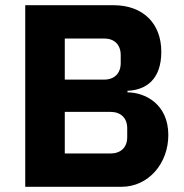

<svg xmlns="http://www.w3.org/2000/svg" viewBox="-20 -718 707 738"><path d="M77 0H447C550 0 627 -89 627 -199C627 -319 536 -363 470 -363V-369C541 -372 600 -412 600 -519C600 -627 531 -698 416 -698H77ZM229 -288H404C444 -288 469 -265 469 -225V-191C469 -151 444 -128 404 -128H229ZM229 -570H380C420 -570 444 -546 444 -506V-476C444 -436 420 -412 380 -412H229Z"/></svg>

Font: LVC Sans
Style: Bold
Weight: 700
Designer: Mike Abbink, Paul van der Laan, Pieter van Rosmalen
Foundry: Bold Monday
Version: Version 3.0